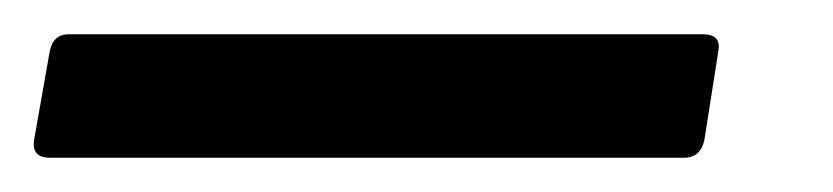

<svg xmlns="http://www.w3.org/2000/svg" viewBox="-63 41 486 112"><path d="M-34 133Q-45 133 -43 122L-34 71Q-32 61 -23 61H347Q358 61 356 71L348 122Q346 133 336 133Z"/></svg>

Font: Sofia Sans Condensed SemiBold
Style: Italic
Weight: 600
Italic angle: -9°
Version: Version 4.100